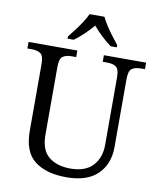

<svg xmlns="http://www.w3.org/2000/svg" viewBox="-99 -1009 912 1097"><g transform="rotate(10 356.5 -460.5)"><path d="M361 10Q244 10 177 -41.5Q110 -93 110 -216V-604Q110 -651 91 -663.5Q72 -676 41 -676H15V-714H298V-676H272Q239 -676 220.5 -663Q202 -650 202 -601V-210Q202 -120 249.5 -81.5Q297 -43 375 -43Q462 -43 505 -89.5Q548 -136 548 -210V-604Q548 -651 529 -663.5Q510 -676 478 -676H452V-714H697V-676H672Q640 -676 621.5 -663Q603 -650 603 -601V-208Q603 -109 542 -49.5Q481 10 361 10ZM231 -784Q247 -803 266.5 -829Q286 -855 303.5 -882Q321 -909 331 -931H417Q427 -909 444.5 -882Q462 -855 482 -829Q502 -803 517 -784V-771H481Q420 -817 374 -872Q351 -845 324 -819Q297 -793 267 -771H231Z"/></g></svg>

Font: Noto Serif Hentaigana
Style: Regular
Weight: 400
Designer: Kazuhiro Yamada
Foundry: nipponia
Version: Version 1.000; ttfautohint (v1.8.4.7-5d5b)